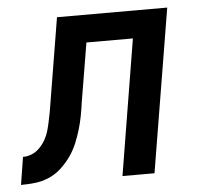

<svg xmlns="http://www.w3.org/2000/svg" viewBox="-84 -564 628 609"><g transform="rotate(-5 229.5 -260.0)"><path d="M-41 0 -27 -88Q-12 -88 2 -94Q16 -100 27 -111.5Q38 -123 45.5 -136.5Q53 -150 57 -164.5Q61 -179 64 -193.5Q67 -208 70 -223L119 -520H470L384 0H282L353 -432H205L174 -246Q171 -224 167 -202.5Q163 -181 156.5 -159Q150 -137 141 -115.5Q132 -94 118.5 -75Q105 -56 87 -39.5Q69 -23 47.5 -14Q26 -5 3.5 -2.5Q-19 0 -41 0Z"/></g></svg>

Font: Iosevka SS18 Semibold
Style: Italic
Weight: 600
Italic angle: -9°
Monospace: yes
Designer: Belleve Invis
Foundry: Belleve Invis
Version: Version 25.1.1; ttfautohint (v1.8.4)